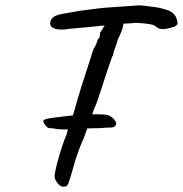

<svg xmlns="http://www.w3.org/2000/svg" viewBox="-20 -657 690 724"><path d="M221 -169Q215 -169 204 -169.5Q193 -170 181 -173Q166 -173 161 -175.5Q156 -178 151 -185Q138 -200 147.5 -205.5Q157 -211 197 -215Q234 -220 266.5 -223Q299 -226 343 -226Q372 -226 382 -224Q392 -222 403 -214Q421 -199 417 -186.5Q413 -174 387 -176Q380 -175 358.5 -174Q337 -173 319 -173Q304 -173 278.5 -171Q253 -169 221 -169ZM218 47Q207 47 196 32.5Q185 18 186 6Q187 -10 195 -40Q203 -70 213 -101Q223 -132 231 -150Q235 -166 238.5 -178.5Q242 -191 243 -195Q246 -199 252.5 -216Q259 -233 263 -249Q265 -257 271.5 -279.5Q278 -302 287.5 -332Q297 -362 306.5 -391Q316 -420 323 -442Q330 -464 332 -471Q340 -483 344 -494Q348 -505 349 -509Q355 -513 356 -519.5Q357 -526 357 -530Q357 -535 360.5 -538Q364 -541 364 -545Q368 -548 369 -551.5Q370 -555 375 -560L380 -583L449 -584Q447 -572 443 -554.5Q439 -537 424 -508Q419 -488 412.5 -472Q406 -456 407 -451Q405 -449 398.5 -431Q392 -413 383.5 -387Q375 -361 366.5 -335Q358 -309 351.5 -289.5Q345 -270 343 -265Q335 -249 325 -218Q315 -187 295 -134Q287 -118 275.5 -86Q264 -54 257 -28Q246 11 240.5 27Q235 43 230.5 45Q226 47 218 47ZM226 -546Q194 -544 180 -551.5Q166 -559 170 -575Q173 -587 183.5 -594Q194 -601 217 -605Q228 -607 245.5 -610Q263 -613 279 -616Q312 -620 333.5 -623Q355 -626 378 -628Q401 -630 436 -632Q465 -634 485.5 -635.5Q506 -637 506 -637Q509 -637 527 -635Q545 -633 566 -630Q587 -627 597 -623Q620 -618 632 -607.5Q644 -597 648 -580Q651 -568 648 -564Q645 -560 637 -556Q614 -549 601.5 -547.5Q589 -546 575 -551Q570 -556 563.5 -560Q557 -564 541.5 -566.5Q526 -569 493 -571Q465 -568 444 -568Q423 -568 423 -563L364 -560L315 -555Q305 -554 287 -552.5Q269 -551 252 -549.5Q235 -548 226 -546Z"/></svg>

Font: Caveat Medium
Style: Regular
Weight: 500
Designer: Pablo Impallari
Foundry: Pablo Impallari
Version: Version 2.000